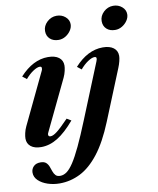

<svg xmlns="http://www.w3.org/2000/svg" viewBox="-107 -860 984 1196"><g transform="rotate(-10 385.0 -262.0)"><path d="M322 -628Q288 -628 267.5 -646.8Q247 -665.5 247 -696.5Q247 -729 273.2 -753.8Q299.5 -778.5 334 -778.5Q366 -778.5 388.8 -759Q411.5 -739.5 411.5 -712Q411.5 -691 398.5 -671.8Q385.5 -652.5 365.2 -640.2Q345 -628 322 -628ZM99 10.5Q57 10.5 33.8 -8Q10.5 -26.5 10.5 -58.5Q10.5 -72 15 -92.5Q19.5 -113 29 -133L183 -455.5Q186.5 -462.5 187 -466.8Q187.5 -471 187.5 -474Q187.5 -484 175.5 -484Q158.5 -484 132.8 -466.8Q107 -449.5 84 -422L57.5 -443Q141.5 -534.5 236 -534.5Q280.5 -534.5 304.8 -516Q329 -497.5 329 -465Q329 -452 324.5 -431.8Q320 -411.5 310.5 -391L158 -73Q154.5 -66.5 154 -63.5Q153.5 -60.5 153.5 -58Q153.5 -45.5 168 -45.5Q184 -45.5 209.8 -65.5Q235.5 -85.5 284.5 -136.5L312 -120Q254.5 -52.5 203.5 -21Q152.5 10.5 99 10.5ZM679.5 -628Q645.5 -628 625.2 -646.8Q605 -665.5 605 -696.5Q605 -729 631 -753.8Q657 -778.5 692 -778.5Q724 -778.5 746.8 -759Q769.5 -739.5 769.5 -712Q769.5 -691 756.5 -671.8Q743.5 -652.5 723 -640.2Q702.5 -628 679.5 -628ZM173 253.5Q134 253.5 98.2 241.8Q62.5 230 39.8 208.5Q17 187 17 158Q17 135.5 32.5 119.5Q48 103.5 76.5 103.5Q100 103.5 111.8 114.2Q123.5 125 129.2 140.5Q135 156 140.2 171.5Q145.5 187 155.5 197.5Q165.5 208 186 207.5Q206.5 207 226.2 192.8Q246 178.5 269 143.8Q292 109 321 47.8Q350 -13.5 388 -107.5L529.5 -455.5Q532.5 -462.5 533.2 -466.8Q534 -471 534 -474Q534 -484 522 -484Q505 -484 479.2 -466.8Q453.5 -449.5 430.5 -422L404 -443Q487 -534.5 582.5 -534.5Q626.5 -534.5 650.8 -516Q675 -497.5 675 -465Q675 -452 670 -431.8Q665 -411.5 656.5 -391L527 -73Q478 47.5 422 119.2Q366 191 303.8 222.2Q241.5 253.5 173 253.5Z"/></g></svg>

Font: Libre Caslon Text Bold
Style: Italic
Weight: 700
Italic angle: -22.583°
Designer: Pablo Impallari, Rodrigo Fuenzalida, Katja Schimmel
Foundry: Pablo Impallari, Rodrigo Fuenzalida
Version: Version 2.000